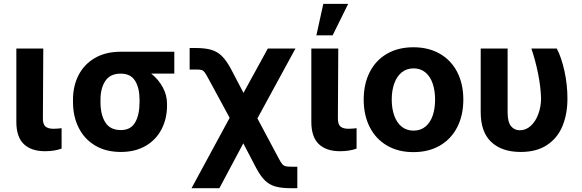

<svg xmlns="http://www.w3.org/2000/svg" viewBox="-20 -784 3041 1003"><path d="M206.1 -530.3 204.1 -165Q204.1 -134.3 217.8 -122.8Q231.4 -111.3 259.8 -111.3Q271.5 -111.3 282.5 -112.3Q293.5 -113.3 301.8 -114.3V-7.8Q265.1 5.9 214.8 5.9Q143.6 5.9 104.5 -31.2Q65.4 -68.4 65.4 -147.5V-530.3Z M610.4 -513.7H890.6V-399.4H770Q807.1 -370.1 829.8 -328.9Q852.5 -287.6 852.5 -242.2V-232.4Q852.5 -164.1 824 -108.9Q795.4 -53.7 741 -22Q686.5 9.8 611.3 9.8Q533.2 9.8 476.8 -23.9Q420.4 -57.6 390.9 -116.9Q361.3 -176.3 361.3 -251V-262.7Q361.3 -335 390.6 -391.8Q419.9 -448.7 476.1 -481.2Q532.2 -513.7 610.4 -513.7ZM611.3 -104.5Q663.1 -104.5 686 -144.5Q709 -184.6 709 -251V-262.7Q709 -324.2 685.8 -361.8Q662.6 -399.4 610.4 -399.4Q555.7 -399.4 530.3 -361.3Q504.9 -323.2 504.9 -262.7V-251Q504.9 -184.6 530.3 -144.5Q555.7 -104.5 611.3 -104.5Z M1179.7 -168.5 1069.3 -372.1Q1055.7 -397.5 1048.6 -406.7Q1041.5 -416 1032.5 -418.5Q1023.4 -420.9 1002 -420.9H970.7V-533.2H1002Q1052.2 -533.2 1084 -523.7Q1115.7 -514.2 1138.9 -491.5Q1162.1 -468.8 1185.5 -425.8L1252 -298.8L1378.9 -530.3H1523.4L1324.7 -165.5L1434.6 41Q1446.3 63.5 1453.9 72.5Q1461.4 81.5 1471.2 84.2Q1481 86.9 1502 86.9H1533.2V199.2H1502Q1450.7 199.2 1418.9 190.2Q1387.2 181.2 1364.3 158.9Q1341.3 136.7 1318.4 93.8L1251 -35.2L1126 199.2H980.5Z M1747.1 -530.3 1745.1 -165Q1745.1 -134.3 1758.8 -122.8Q1772.5 -111.3 1800.8 -111.3Q1812.5 -111.3 1823.5 -112.3Q1834.5 -113.3 1842.8 -114.3V-7.8Q1806.2 5.9 1755.9 5.9Q1684.6 5.9 1645.5 -31.2Q1606.4 -68.4 1606.4 -147.5V-530.3ZM1668.9 -763.7H1798.8L1717.8 -599.6H1632.8Z M1879.9 -263.7Q1879.9 -345.2 1911.4 -407.2Q1942.9 -469.2 2001.7 -503.2Q2060.5 -537.1 2139.6 -537.1Q2218.8 -537.1 2277.8 -503.2Q2336.9 -469.2 2368.7 -407.2Q2400.4 -345.2 2400.4 -263.7Q2400.4 -182.1 2368.7 -119.9Q2336.9 -57.6 2277.8 -23.4Q2218.8 10.7 2139.6 10.7Q2060.5 10.7 2002 -23.4Q1943.4 -57.6 1911.6 -119.9Q1879.9 -182.1 1879.9 -263.7ZM2252.9 -263.7Q2252.9 -311 2240.2 -347.9Q2227.5 -384.8 2202.1 -405.8Q2176.8 -426.8 2140.6 -426.8Q2104 -426.8 2078.4 -405.8Q2052.7 -384.8 2039.6 -347.9Q2026.4 -311 2026.4 -263.7Q2026.4 -216.8 2039.6 -179.9Q2052.7 -143.1 2078.4 -122.3Q2104 -101.6 2140.6 -101.6Q2176.8 -101.6 2202.1 -122.3Q2227.5 -143.1 2240.2 -179.7Q2252.9 -216.3 2252.9 -263.7Z M2631.8 -530.3V-196.3Q2631.8 -147 2649.4 -125.2Q2667 -103.5 2695.3 -103.5Q2728 -103.5 2753.2 -127Q2778.3 -150.4 2792.2 -188.5Q2806.2 -226.6 2806.6 -269.5Q2804.7 -331.1 2790.8 -400.1Q2776.9 -469.2 2755.9 -530.3H2888.7Q2912.6 -484.9 2928.5 -413.6Q2944.3 -342.3 2944.3 -269.5Q2944.3 -188.5 2918.5 -125.7Q2892.6 -63 2837.9 -26.6Q2783.2 9.8 2700.2 9.8Q2602.1 9.8 2546.6 -42Q2491.2 -93.8 2491.2 -198.2V-530.3Z"/></svg>

Font: Pretendard Std
Style: Bold
Weight: 700
Designer: Base glyphs from Inter by Rasmus Andersson; Hangeul glyphs from Noto Sans CJK(Source Han Sans) by Jang Soo-young and Kan
Foundry: Kil Hyung-jin
Version: Version 1.309